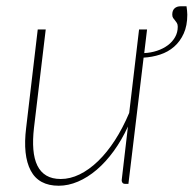

<svg xmlns="http://www.w3.org/2000/svg" viewBox="-20 -587 618 613"><path d="M575.5 -567Q576.5 -561 577.2 -553.2Q578 -545.5 578 -540Q578 -505 566.5 -479.8Q555 -454.5 535.8 -437.8Q516.5 -421 491.2 -412.8Q466 -404.5 438.5 -403L390 0H379.5Q373.5 0 371 -3.5Q368.5 -7 368.5 -11.5L388.5 -183Q368.5 -139.5 343 -104.5Q317.5 -69.5 288.8 -45Q260 -20.5 229 -7.2Q198 6 167.5 6Q103.5 6 78 -42.5Q52.5 -91 63.5 -179L100.5 -493H126L88.5 -179Q84 -140 86.5 -109.8Q89 -79.5 99.2 -58.5Q109.5 -37.5 128 -26.5Q146.5 -15.5 174 -15.5Q204 -15.5 234.2 -30.2Q264.5 -45 293 -72.5Q321.5 -100 346.8 -139Q372 -178 392.5 -226.5L424 -493H449.5L440.5 -417.5Q462 -418.5 481.5 -425Q501 -431.5 515.8 -442.5Q530.5 -453.5 539 -468.5Q547.5 -483.5 547.5 -501.5Q547.5 -509 544.8 -513.5Q542 -518 538.8 -521.8Q535.5 -525.5 532.8 -529.5Q530 -533.5 530 -540.5Q530 -553.5 537.2 -560.2Q544.5 -567 557 -567Z"/></svg>

Font: Lato ExtraLight
Style: Italic
Weight: 275
Italic angle: -7°
Designer: Lukasz Dziedzic with Adam Twardoch and Botio Nikoltchev
Foundry: tyPoland Lukasz Dziedzic
Version: Version 2.015; 2015-08-06; http://www.latofonts.com/